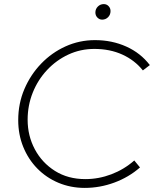

<svg xmlns="http://www.w3.org/2000/svg" viewBox="-20 -907 752 938"><path d="M394 11Q325 11 265.5 -14Q206 -39 162 -84Q118 -129 93.5 -189.5Q69 -250 69 -320Q69 -401 99 -471.5Q129 -542 181 -596Q233 -650 300.5 -680.5Q368 -711 444 -711Q527 -711 597 -679.5Q667 -648 712 -589L678 -563Q638 -613 577.5 -640.5Q517 -668 441 -668Q373 -668 314 -640.5Q255 -613 210 -565Q165 -517 140 -454.5Q115 -392 115 -322Q115 -244 150 -178Q185 -112 248.5 -72Q312 -32 397 -32Q462 -32 524 -55.5Q586 -79 636 -123L664 -89Q609 -41 538.5 -15Q468 11 394 11ZM479 -811Q466 -811 456 -821Q446 -831 446 -846Q446 -863 458 -875Q470 -887 487 -887Q501 -887 510.5 -877Q520 -867 520 -853Q520 -835 508 -823Q496 -811 479 -811Z"/></svg>

Font: Red Hat Display
Style: Italic
Weight: 300
Italic angle: -12°
Designer: Pentagram, MCKL
Foundry: Pentagram, MCKL
Version: Version 1.023